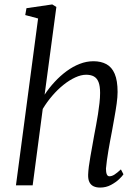

<svg xmlns="http://www.w3.org/2000/svg" viewBox="-20 -837 631 867"><path d="M432 10Q414.5 10 402.2 4Q390 -2 383.8 -14.5Q377.5 -27 378 -48Q378.5 -64 381.2 -85.2Q384 -106.5 388.2 -130.2Q392.5 -154 396.8 -178.2Q401 -202.5 405 -224.5Q409 -246.5 413.8 -271.2Q418.5 -296 422.5 -321.5Q426.5 -347 429.2 -371.5Q432 -396 432 -417Q432 -448.5 425 -466.2Q418 -484 404 -491.8Q390 -499.5 369 -499.5Q346 -499.5 319.5 -487.2Q293 -475 266.2 -453.5Q239.5 -432 215.5 -404Q191.5 -376 173 -345L127.5 0H52L152 -753.5L94 -769L99.5 -800L216 -817L234.5 -805.5L181.5 -409.5Q201.5 -440 226.8 -467.2Q252 -494.5 280.5 -515.5Q309 -536.5 339.8 -548.5Q370.5 -560.5 402 -560.5Q436 -560.5 460.5 -547.2Q485 -534 498 -503.5Q511 -473 511 -421.5Q511 -399.5 506.8 -368.8Q502.5 -338 496.5 -305.2Q490.5 -272.5 485.5 -244Q481.5 -224.5 477.5 -202Q473.5 -179.5 469.5 -157Q465.5 -134.5 462.8 -113.5Q460 -92.5 458.5 -75.5Q458.5 -59 462.2 -50Q466 -41 474 -41Q485 -41 496.8 -48.5Q508.5 -56 526 -72L537.5 -50Q533 -42.5 518.2 -28.2Q503.5 -14 481.2 -2Q459 10 432 10Z"/></svg>

Font: Merriweather 36pt Light
Style: Italic
Weight: 300
Italic angle: -7.8°
Version: Version 2.101